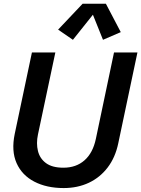

<svg xmlns="http://www.w3.org/2000/svg" viewBox="-20 -980 745 1013"><path d="M315.9 12.2Q226.1 12.2 160.9 -21.7Q95.7 -55.7 67.4 -119.6Q39.1 -183.6 57.6 -272.9L148.4 -703.1H272L180.2 -270Q170.4 -223.6 180.2 -183.6Q189.9 -143.6 222.7 -119.4Q255.4 -95.2 314.5 -95.2Q381.8 -95.2 426 -134.3Q470.2 -173.3 485.8 -247.6L581.5 -703.1H705.1L604 -224.1Q588.4 -149.4 548.1 -96.4Q507.8 -43.5 448.5 -15.6Q389.2 12.2 315.9 12.2ZM364.7 -770 286.6 -823.7 416 -960.4H538.6L617.2 -810.5L523.4 -770L470.2 -902.3Z"/></svg>

Font: Schibsted Grotesk SemiBold
Style: Italic
Weight: 600
Italic angle: -12°
Designer: Bakken & Baeck AS, Henrik Kongsvoll
Foundry: Schibsted ASA
Version: Version 1.100;gftools[0.9.25]